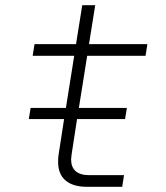

<svg xmlns="http://www.w3.org/2000/svg" viewBox="-20 -720 640 740"><path d="M541 -505H316L284 -304H469L462 -261H277L256 -125Q254 -111 254 -106Q254 -76 271.5 -60.5Q289 -45 323 -45H458L451 0H316Q261 0 232.5 -24.5Q204 -49 204 -96Q204 -115 206 -125L227 -261H91L98 -304H234L266 -505H106L113 -550H273L297 -700H347L323 -550H548Z"/></svg>

Font: JetBrains Mono Extra Light
Style: Italic
Weight: 200
Italic angle: -9°
Monospace: yes
Designer: Philipp Nurullin, Konstantin Bulenkov
Foundry: JetBrains
Version: 2.002